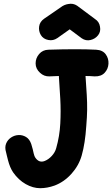

<svg xmlns="http://www.w3.org/2000/svg" viewBox="-20 -977 590 1008"><path d="M267 -3Q317 -22 355.5 -65Q394 -108 409 -161Q427 -224 433 -316Q437 -363 437.5 -400.5Q438 -438 435.5 -478.5Q433 -519 429 -578Q453 -578 477 -576Q511 -575 529.5 -595Q548 -615 549.5 -642.5Q551 -670 535 -692Q519 -714 485 -716Q388 -721 234 -716Q204 -715 185.5 -693.5Q167 -672 167 -644Q167 -616 190 -595Q211 -575 239.5 -576Q268 -577 289 -578Q293 -522 296.5 -458Q300 -394 296.5 -328Q293 -262 275 -199Q269 -177 252 -158.5Q235 -140 215 -132Q185 -120 165 -150Q161 -155 157 -171L154 -184Q152 -192 152 -193Q148 -209 144 -221Q135 -247 116.5 -258Q98 -269 77 -268Q56 -267 38 -255Q20 -243 12 -223Q4 -203 12 -177Q14 -171 16 -160Q22 -137 22 -136Q32 -97 49 -72Q77 -32 115 -10.5Q153 11 191 11Q228 11 267 -3ZM234 -767Q259 -762 281 -777L346 -823L409 -776Q431 -761 455.5 -767Q480 -773 495 -792Q510 -811 505 -837Q501 -863 479 -877L385 -947Q364 -961 339 -956Q337 -955 334 -955Q331 -955 329 -954Q318 -951 308 -945L212 -879Q189 -863 185.5 -838.5Q182 -814 194.5 -793Q207 -772 234 -767Z"/></svg>

Font: Balsamiq Sans
Style: Bold
Weight: 700
Designer: Michael Angeles
Foundry: Balsamiq SRL
Version: Version 1.020; ttfautohint (v1.8.4.7-5d5b);gftools[0.9.26]